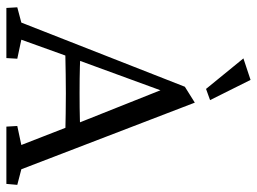

<svg xmlns="http://www.w3.org/2000/svg" viewBox="-122 -684 806 602"><g transform="rotate(90 281.0 -383.0)"><path d="M4.9 0 2.9 -34.2 50.8 -46.9 252 -559.6 301.8 -590.8 510.7 -46.9 559.6 -34.2 556.6 0H377L375 -34.2L434.6 -46.9L376 -197.3L365.2 -226.6L255.9 -501L276.4 -519.5L168.9 -225.6L158.2 -196.3L104.5 -46.9L164.1 -34.2L162.1 0ZM136.7 -184.6V-232.4Q155.3 -231.4 189.5 -230.5Q223.6 -229.5 272.5 -229.5Q321.3 -229.5 356 -230.5Q390.6 -231.4 408.2 -232.4V-184.6Q370.1 -185.5 335.4 -186Q300.8 -186.5 272.5 -186.5Q246.1 -186.5 212.4 -186Q178.7 -185.5 136.7 -184.6ZM258.8 -626 163.1 -743.2 230.5 -765.6 293.9 -638.7Z"/></g></svg>

Font: Crimson Pro Light
Style: Regular
Weight: 300
Designer: Jacques Le Bailly
Foundry: Baron von Fonthausen
Version: Version 1.003